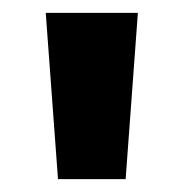

<svg xmlns="http://www.w3.org/2000/svg" viewBox="-20 -734 284 298"><path d="M194 -714H51L70 -456H175Z"/></svg>

Font: Noto Sans Lao UI Cond
Style: Bold
Weight: 700
Width: 3
Designer: Monotype Design Team
Foundry: Monotype Imaging Inc.
Version: Version 2.000